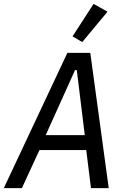

<svg xmlns="http://www.w3.org/2000/svg" viewBox="-31 -971 652 991"><path d="M530.2 0 435 -698.2H316.8L-11.4 0H82L172.6 -196.4H414.1L438.6 0ZM204.9 -273.4 356.2 -609H365.4L406.6 -273.4ZM343.4 -783.4 393.5 -753.9 523.8 -910.5 452.1 -951Z"/></svg>

Font: Margiela Mono Italic Text It
Style: Regular
Weight: 400
Designer: Mike Abbink, Paul van der Laan, Pieter van Rosmalen
Foundry: Bold Monday
Version: Version 2.003 2021